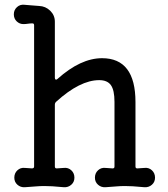

<svg xmlns="http://www.w3.org/2000/svg" viewBox="-20 -762 705 805"><path d="M586 -58Q604 -60 617 -48Q630 -36 630 -17Q630 1 617 12.5Q604 24 586 23Q555 20 537 19Q519 18 504 18Q485 18 468.5 19.5Q452 21 422 23Q404 24 391 12.5Q378 1 378 -17Q378 -36 391 -48Q404 -60 422 -58L451 -56H453Q460 -56 460 -64V-335Q460 -384 445 -405Q430 -426 396 -426Q315 -426 215 -335Q210 -330 210 -323V-64Q210 -55 219 -56L248 -58Q266 -60 279 -48Q292 -36 292 -17Q292 1 279 12.5Q266 24 248 23Q217 20 199.5 19Q182 18 166 18Q148 18 131 19.5Q114 21 84 23Q66 24 53 12.5Q40 1 40 -17Q40 -36 53 -48Q66 -60 84 -58L114 -56Q123 -56 123 -64V-656Q123 -664 116 -664Q106 -664 97 -662.5Q88 -661 78 -661Q62 -661 50 -672.5Q38 -684 38 -702Q38 -720 51 -732Q64 -744 82 -742Q96 -741 112 -739.5Q128 -738 144 -737Q171 -736 190.5 -717Q210 -698 210 -671V-436Q210 -430 213.5 -428.5Q217 -427 221 -431Q318 -518 408 -518Q548 -518 548 -334V-64Q548 -55 557 -56Z"/></svg>

Font: Kiwi Maru Medium
Style: Regular
Weight: 500
Designer: Hiroki-Chan
Version: Version 1.100